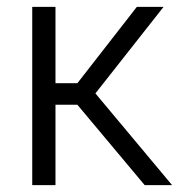

<svg xmlns="http://www.w3.org/2000/svg" viewBox="-20 -541 545 561"><path d="M74.2 0V-521H142.1V-297.9H206.1L379.9 -521H458L258.8 -268.1L482.9 0H402.8L206.1 -234.9H142.1V0Z"/></svg>

Font: Rawline
Style: Regular
Weight: 400
Designer: Matt McInerney, Pablo Impallari, Rodrigo Fuenzalida
Foundry: Matt McInerney, Pablo Impallari, Rodrigo Fuenzalida
Version: Version 4.020;PS 004.020;hotconv 1.0.88;makeotf.lib2.5.64775